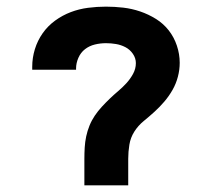

<svg xmlns="http://www.w3.org/2000/svg" viewBox="-20 -558 640 578"><path d="M234 0V-80Q234 -97 235 -114Q236 -131 239.5 -147.5Q243 -164 249.5 -180Q256 -196 265.5 -210Q275 -224 286.5 -236.5Q298 -249 310.5 -261Q323 -273 336 -284Q349 -295 360.5 -307.5Q372 -320 380.5 -335.5Q389 -351 389 -368Q389 -383 380 -396Q371 -409 357.5 -416Q344 -423 329 -425.5Q314 -428 299 -428Q282 -428 265.5 -424Q249 -420 236 -410Q223 -400 216 -384Q209 -368 209 -352Q209 -351 209 -350Q209 -349 209 -348H77Q77 -350 77 -352.5Q77 -355 77 -357Q77 -384 85 -410Q93 -436 108.5 -458Q124 -480 146 -496Q168 -512 193 -521.5Q218 -531 245 -534.5Q272 -538 299 -538Q325 -538 351 -535Q377 -532 402 -523.5Q427 -515 449.5 -501Q472 -487 488 -466.5Q504 -446 512.5 -420.5Q521 -395 521 -369Q521 -348 515.5 -327Q510 -306 499.5 -287.5Q489 -269 475 -252.5Q461 -236 445 -221.5Q429 -207 412.5 -193.5Q396 -180 384.5 -162Q373 -144 369.5 -122.5Q366 -101 366 -80V0Z"/></svg>

Font: Iosevka Curly XBdEx
Style: Regular
Weight: 800
Width: 7
Monospace: yes
Designer: Belleve Invis
Foundry: Belleve Invis
Version: Version 11.1.0; ttfautohint (v1.8.3)